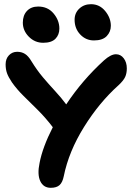

<svg xmlns="http://www.w3.org/2000/svg" viewBox="-20 -958 662 916"><path d="M428.2 -765.1Q389.6 -765.1 362.8 -793.5Q335.9 -821.8 335.9 -863.8Q335.9 -896 358.4 -917Q380.9 -938 414.1 -938Q455.1 -938 481.9 -905.3Q508.8 -872.6 508.8 -835Q508.8 -806.2 489 -785.6Q469.2 -765.1 428.2 -765.1ZM186 -753.9Q146 -753.9 117.4 -783Q88.9 -812 88.9 -850.1Q88.9 -884.8 108.6 -905.8Q128.4 -926.8 162.1 -926.8Q208 -926.8 235.6 -893.8Q263.2 -860.8 263.2 -821.8Q263.2 -792 244.4 -772.9Q225.6 -753.9 186 -753.9ZM222.2 -62Q187 -62 172.1 -94Q157.2 -126 168.9 -181.2Q183.1 -255.4 231.9 -351.1Q197.3 -396.5 160.2 -433.3Q123 -470.2 92 -500.7Q61 -531.2 37.1 -564.9Q20 -590.3 13.4 -608.9Q6.8 -627.4 6.8 -650.9Q6.8 -677.7 22.7 -694.3Q38.6 -710.9 62 -710.9Q83 -710.9 99.1 -700.9Q115.2 -690.9 129.9 -666Q156.7 -622.6 184.3 -589.8Q211.9 -557.1 242.2 -524.4Q272.5 -491.7 295.9 -460Q373.5 -576.7 476.1 -669.9Q508.8 -699.2 533.2 -699.2Q555.7 -699.2 570.3 -679.9Q585 -660.6 585 -631.8Q585 -607.9 577.1 -590.8Q569.3 -573.7 545.9 -551.8Q453.6 -469.2 380.9 -352.3Q308.1 -235.4 284.2 -117.2Q278.3 -87.9 264.2 -75Q250 -62 222.2 -62Z"/></svg>

Font: Shantell Sans Irregular Bouncy
Style: Regular
Weight: 600
Designer: Stephen Nixon, Anya Danilova, Shantell Martin
Foundry: Arrow Type
Version: Version 1.006;[9816181b4]